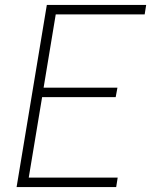

<svg xmlns="http://www.w3.org/2000/svg" viewBox="-20 -755 640 775"><path d="M47 0 169 -735H570L564 -697H205L156 -401H454L447 -363H150L96 -38H455L449 0Z"/></svg>

Font: Iosevka SS04 XLt Ex
Style: Italic
Weight: 200
Width: 7
Italic angle: -9°
Monospace: yes
Designer: Belleve Invis
Foundry: Belleve Invis
Version: Version 19.0.0; ttfautohint (v1.8.4)